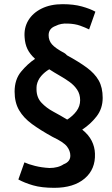

<svg xmlns="http://www.w3.org/2000/svg" viewBox="-20 -728 535 920"><path d="M472 -259Q472 -309 453 -342.5Q434 -376 396 -404Q358 -432 301 -463Q300 -465 295 -469Q290 -473 288 -474Q245 -497 229 -515.5Q213 -534 213 -559Q213 -592 247 -604Q272 -617 305 -615Q339 -614 364 -605Q389 -596 407 -587L437 -672Q412 -686 372.5 -697Q333 -708 280 -708Q222 -708 179.5 -687Q137 -666 115.5 -630Q94 -594 98 -548Q100 -517 111.5 -493Q123 -469 148 -446Q112 -422 81 -384.5Q50 -347 50 -289Q50 -237 71.5 -200Q93 -163 133.5 -133.5Q174 -104 232 -72Q285 -47 301 -26Q317 -5 317 18Q317 47 285 59Q272 68 254.5 72.5Q237 77 217 77Q180 75 148 67Q116 59 97 50Q90 70 82.5 91Q75 112 68 132Q97 148 138 160Q179 172 240 172Q333 172 385.5 127.5Q438 83 435 8Q434 -24 419.5 -53Q405 -82 374 -107Q414 -133 443 -170.5Q472 -208 472 -259ZM364 -248Q364 -219 346.5 -195.5Q329 -172 302 -155Q269 -175 235.5 -193Q202 -211 179 -235.5Q156 -260 155 -297Q155 -303 155 -309Q155 -315 156 -320Q161 -345 177.5 -364Q194 -383 216 -396Q239 -381 264.5 -366.5Q290 -352 312.5 -336Q335 -320 349.5 -298.5Q364 -277 364 -248Z"/></svg>

Font: Repo DemiBold
Style: Regular
Weight: 600
Designer: Stefan Peev
Foundry: Context Ltd
Version: Version 1.502